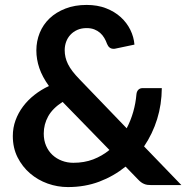

<svg xmlns="http://www.w3.org/2000/svg" viewBox="-20 -751 756 779"><path d="M331.5 -731Q375.5 -731 410.2 -717.5Q445 -704 469.8 -681.5Q494.5 -659 508.8 -630Q523 -601 525.5 -570L447 -553.5Q446 -553 443.5 -553H440.5Q422.5 -553 414.5 -572.5Q410 -585.5 403 -597.2Q396 -609 386 -617.8Q376 -626.5 362.5 -631.8Q349 -637 331.5 -637Q310.5 -637 294 -629.8Q277.5 -622.5 266 -610.2Q254.5 -598 248.5 -581.8Q242.5 -565.5 242.5 -547.5Q242.5 -532.5 245.8 -518.5Q249 -504.5 256 -490.5Q263 -476.5 274.2 -461.8Q285.5 -447 302 -430L494 -230.5Q510.5 -262 520.5 -297Q530.5 -332 533.5 -368Q534.5 -379.5 541 -386.5Q547.5 -393.5 559 -393.5H636.5Q636 -327 617.5 -267.5Q599 -208 564.5 -157L716 0H595Q585.5 0 578.2 -1Q571 -2 564.5 -4.8Q558 -7.5 552 -12Q546 -16.5 539.5 -23.5L489.5 -75Q441 -36 382.8 -14Q324.5 8 255.5 8Q213.5 8 173.5 -6.2Q133.5 -20.5 102 -47.5Q70.5 -74.5 51.2 -112.8Q32 -151 32 -199Q32 -232.5 43 -262.8Q54 -293 73.5 -319Q93 -345 119.8 -366Q146.5 -387 178.5 -402Q151.5 -439.5 139.5 -475Q127.5 -510.5 127.5 -546.5Q127.5 -584 141.2 -617.8Q155 -651.5 181.2 -676.5Q207.5 -701.5 245.5 -716.2Q283.5 -731 331.5 -731ZM157.5 -209Q157.5 -181.5 167 -159.5Q176.5 -137.5 193 -122.2Q209.5 -107 231.2 -98.8Q253 -90.5 277.5 -90.5Q321.5 -90.5 357.8 -104.2Q394 -118 424 -142.5L234 -337.5Q193.5 -311.5 175.5 -279Q157.5 -246.5 157.5 -209Z"/></svg>

Font: Lato TR
Style: Bold
Weight: 700
Designer: Lukasz Dziedzic
Foundry: tyPoland Lukasz Dziedzic
Version: Version 1.104 2013